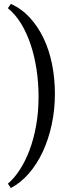

<svg xmlns="http://www.w3.org/2000/svg" viewBox="-20 -801 357 975"><path d="M258.8 -324.2Q258.8 -243.7 242.7 -168.7Q226.6 -93.8 197.3 -30.8Q168 32.2 126.7 79.8Q85.4 127.4 35.2 153.8L20 131.8Q51.3 105.5 79.6 62.5Q107.9 19.5 129.4 -37.1Q150.9 -93.8 163.3 -162.6Q175.8 -231.4 175.8 -310.1Q175.8 -380.9 165.5 -448.5Q155.3 -516.1 135.5 -575.2Q115.7 -634.3 86.7 -681.6Q57.6 -729 20 -759.3L35.2 -781.2Q90.3 -756.3 132.1 -710.7Q173.8 -665 202.1 -605Q230.5 -544.9 244.6 -473.4Q258.8 -401.9 258.8 -324.2Z"/></svg>

Font: Gentium Plus CyrE
Style: Regular
Weight: 400
Designer: J. Victor Gaultney, Annie Olsen, Iska Routamaa, Becca Hirsbrunner
Foundry: SIL International
Version: Version 5.000